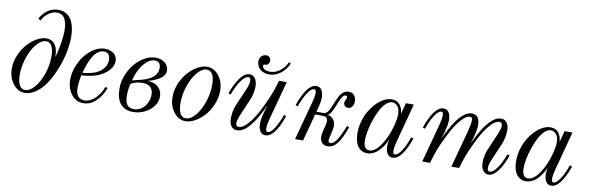

<svg xmlns="http://www.w3.org/2000/svg" viewBox="-50 -1156 4922 1605"><g transform="rotate(10 2411.0 -354.0)"><path d="M184.1 -12.2Q225.1 -12.2 264.9 -59.3Q304.7 -106.4 329.3 -179.4Q354 -252.4 354 -325.2Q354 -382.3 337.4 -413.1Q320.8 -443.8 289.1 -443.8Q248 -443.8 208.3 -396.7Q168.5 -349.6 143.8 -276.6Q119.1 -203.6 119.1 -130.9Q119.1 -73.7 135.7 -43Q152.3 -12.2 184.1 -12.2ZM186 12.2 187 -12.2Q224.6 -12.2 261.7 -53Q298.8 -93.8 327.1 -157.5Q355.5 -221.2 377.9 -295.2Q400.4 -369.1 412.1 -439Q423.8 -508.8 423.8 -558.1Q423.8 -581.5 420.7 -602.3Q417.5 -623 409.2 -645.8Q400.9 -668.5 382.6 -682.1Q364.3 -695.8 337.9 -695.8Q303.2 -695.8 268.1 -672.9Q232.9 -649.9 211.9 -606.9L190.9 -618.2Q213.4 -663.1 252.9 -691.7Q292.5 -720.2 344.2 -720.2Q381.8 -720.2 410.2 -704.1Q438.5 -688 455.1 -658.9Q471.7 -629.9 479.7 -593.8Q487.8 -557.6 487.8 -514.2Q487.8 -453.6 473.4 -382.3Q459 -311 431.4 -241.7Q403.8 -172.4 367.7 -115.2Q331.5 -58.1 283.7 -22.9Q235.8 12.2 186 12.2ZM386.2 -332Q386.2 -245.6 359.9 -166.5Q333.5 -87.4 286.6 -37.6Q239.7 12.2 185.1 12.2Q127 12.2 85.9 -40.8Q44.9 -93.8 44.9 -171.9Q44.9 -227.1 67.9 -282.2Q90.8 -337.4 125.7 -377.4Q160.6 -417.5 203.9 -442.6Q247.1 -467.8 286.1 -467.8Q335.4 -467.8 360.8 -431.4Q386.2 -395 386.2 -332Z M841.8 -153.8 861.8 -147.9Q837.4 -78.6 789.3 -33.2Q741.2 12.2 682.6 12.2Q619.6 12.2 580.6 -39.1Q541.5 -90.3 541.5 -165Q541.5 -217.3 561.8 -271.7Q582 -326.2 615 -369.4Q647.9 -412.6 692.9 -440.2Q737.8 -467.8 783.7 -467.8Q826.2 -467.8 857.4 -445.1Q888.7 -422.4 888.7 -380.9Q888.7 -318.8 817.6 -269.3Q746.6 -219.7 626.5 -214.8Q613.8 -151.4 613.8 -106Q613.8 -58.1 633.5 -35.2Q653.3 -12.2 687.5 -12.2Q714.8 -12.2 741.5 -26.6Q768.1 -41 787.6 -63Q807.1 -85 821 -108.6Q835 -132.3 841.8 -153.8ZM778.8 -443.8Q752 -443.8 728 -426Q704.1 -408.2 686.3 -377.2Q668.5 -346.2 655.5 -311.5Q642.6 -276.9 632.8 -236.8Q676.8 -239.7 711.9 -250Q747.1 -260.3 769.3 -274.7Q791.5 -289.1 806.2 -307.6Q820.8 -326.2 826.7 -344.2Q832.5 -362.3 832.5 -380.9Q832.5 -408.7 819.6 -426.3Q806.6 -443.8 778.8 -443.8Z M1051.3 -246.1 1131.3 -266.1Q1192.4 -281.2 1227.5 -312.5Q1262.7 -343.8 1261.2 -389.2Q1260.7 -416.5 1247.6 -430.2Q1234.4 -443.8 1211.4 -443.8Q1165 -443.8 1119.4 -390.1Q1073.7 -336.4 1051.3 -246.1ZM1043.5 -215.8Q1031.2 -163.1 1031.2 -112.8Q1031.7 -58.6 1050.5 -35.4Q1069.3 -12.2 1106.4 -12.2Q1136.2 -12.2 1161.4 -25.9Q1186.5 -39.6 1202.1 -61.3Q1217.8 -83 1226.1 -108.6Q1234.4 -134.3 1233.4 -159.2Q1232.4 -198.2 1209.5 -219.7Q1186.5 -241.2 1142.1 -241.2Q1090.3 -241.2 1043.5 -215.8ZM1180.2 -264.2Q1232.4 -265.6 1267.3 -237.1Q1302.2 -208.5 1305.2 -160.2Q1308.1 -115.2 1280.5 -75.2Q1252.9 -35.2 1205.6 -11.5Q1158.2 12.2 1104.5 12.2Q1035.6 12.2 998.3 -31Q960.9 -74.2 960.4 -161.1Q959 -213.4 979.7 -268.8Q1000.5 -324.2 1035.2 -367.9Q1069.8 -411.6 1117.7 -439.7Q1165.5 -467.8 1214.4 -467.8Q1264.6 -467.8 1294.9 -441.2Q1325.2 -414.6 1325.2 -378.9Q1325.7 -356 1312.7 -336.7Q1299.8 -317.4 1276.6 -303.7Q1253.4 -290 1231 -281Q1208.5 -272 1180.2 -264.2Z M1548.3 -12.2Q1589.4 -12.2 1629.2 -59.3Q1668.9 -106.4 1693.6 -179.4Q1718.3 -252.4 1718.3 -325.2Q1718.3 -382.3 1701.7 -413.1Q1685.1 -443.8 1653.3 -443.8Q1612.3 -443.8 1572.5 -396.7Q1532.7 -349.6 1508.1 -276.6Q1483.4 -203.6 1483.4 -130.9Q1483.4 -73.7 1500 -43Q1516.6 -12.2 1548.3 -12.2ZM1551.3 12.2Q1491.7 12.2 1450.4 -40.3Q1409.2 -92.8 1409.2 -171.9Q1409.2 -227.5 1432.1 -282.7Q1455.1 -337.9 1490 -377.9Q1524.9 -418 1568.1 -442.9Q1611.3 -467.8 1650.4 -467.8Q1710.4 -467.8 1751.5 -415.3Q1792.5 -362.8 1792.5 -284.2Q1792.5 -228.5 1769.5 -173.3Q1746.6 -118.2 1711.7 -78.1Q1676.8 -38.1 1633.5 -12.9Q1590.3 12.2 1551.3 12.2Z M2064 -588.9Q2064 -615.7 2081.3 -631.8Q2098.6 -647.9 2121.1 -647.9Q2139.2 -647.9 2149.7 -636.5Q2160.2 -625 2160.2 -608.9Q2160.2 -593.3 2151.4 -581.1Q2142.6 -568.8 2130.4 -568.8Q2129.4 -568.8 2127.4 -569.3Q2125.5 -569.8 2125 -569.8Q2109.4 -569.8 2109.4 -557.1Q2109.4 -539.1 2127.9 -528.6Q2146.5 -518.1 2176.3 -518.1Q2217.3 -518.1 2256.6 -546.4Q2295.9 -574.7 2318.4 -624L2334 -615.2Q2312 -561.5 2266.8 -527.8Q2221.7 -494.1 2170.4 -494.1Q2124 -494.1 2094 -520.5Q2064 -546.9 2064 -588.9ZM2353 -182.1 2373 -175.8Q2307.1 12.2 2228 12.2Q2198.7 12.2 2183.3 -12.7Q2168 -37.6 2168 -77.1Q2168 -135.3 2205.1 -238.8Q2161.6 -150.9 2137.7 -112.8Q2059.1 12.2 1988.3 12.2Q1956.1 12.2 1938.2 -11.7Q1920.4 -35.6 1920.4 -80.1Q1920.4 -106 1926.3 -136.5Q1932.1 -167 1939.9 -186L2009.3 -347.2Q2025.4 -386.7 2025.4 -413.1Q2025.4 -441.9 2005.4 -441.9Q1983.9 -441.9 1959.2 -413.3Q1934.6 -384.8 1916.5 -348.9Q1898.4 -313 1884.3 -273.9L1864.3 -279.8Q1877.9 -317.9 1893.3 -349.9Q1908.7 -381.8 1927.5 -409.2Q1946.3 -436.5 1968 -452.1Q1989.7 -467.8 2012.2 -467.8Q2042 -467.8 2059.6 -441.9Q2077.1 -416 2077.1 -375Q2077.1 -350.6 2071.3 -320.1Q2065.4 -289.6 2057.1 -270L1988.3 -108.9Q1972.2 -69.3 1972.2 -48.8Q1972.2 -18.1 1998 -18.1Q2030.3 -18.1 2070.1 -61.8Q2109.9 -105.5 2143.8 -168.2Q2177.7 -231 2203.6 -290Q2229.5 -349.1 2242.2 -390.1L2262.2 -456.1H2328.1L2241.2 -133.8Q2226.1 -79.6 2226.1 -47.9Q2226.1 -31.7 2230 -24.9Q2233.9 -18.1 2243.2 -18.1Q2269 -18.1 2300.3 -67.9Q2331.5 -117.7 2353 -182.1Z M2454.1 -273.9 2434.1 -279.8Q2500 -467.8 2579.1 -467.8Q2608.4 -467.8 2623.8 -443.1Q2639.2 -418.5 2639.2 -378.9Q2639.2 -345.2 2627.9 -303.2L2615.2 -255.9H2675.8Q2693.4 -255.9 2707.5 -271.5Q2721.7 -287.1 2731 -310.8Q2740.2 -334.5 2752 -361.8Q2763.7 -389.2 2775.4 -412.8Q2787.1 -436.5 2807.4 -452.1Q2827.6 -467.8 2853 -467.8Q2885.7 -467.8 2901.4 -445.8Q2917 -423.8 2917 -396Q2917 -370.1 2903.8 -352.1Q2890.6 -334 2869.1 -334Q2852.5 -334 2841.8 -344.7Q2831.1 -355.5 2831.1 -370.1Q2831.1 -380.9 2839.1 -396.2Q2847.2 -411.6 2847.2 -418Q2847.2 -423.8 2842.8 -428Q2838.4 -432.1 2832 -432.1Q2819.3 -432.1 2806.9 -414.6Q2794.4 -397 2783.7 -371.1Q2772.9 -345.2 2762.2 -318.8Q2751.5 -292.5 2738.3 -271.7Q2725.1 -251 2711.9 -247.1Q2742.2 -242.7 2761 -220Q2779.8 -197.3 2779.8 -165Q2779.8 -143.6 2768.3 -95.9Q2756.8 -48.3 2756.8 -39.1Q2756.8 -28.8 2762.5 -23.4Q2768.1 -18.1 2776.9 -18.1Q2793 -18.1 2811.8 -38.3Q2830.6 -58.6 2845.9 -88.9Q2861.3 -119.1 2871.3 -142.1Q2881.3 -165 2887.2 -182.1L2907.2 -175.8Q2873 -77.6 2837.6 -32.7Q2802.2 12.2 2756.8 12.2Q2726.6 12.2 2708.7 -6.3Q2690.9 -24.9 2690.9 -60.1Q2690.9 -85 2703.4 -130.4Q2715.8 -175.8 2715.8 -191.9Q2715.8 -231.9 2670.9 -231.9H2608.9L2546.9 0H2479L2565.9 -321.8Q2581.1 -376 2581.1 -408.2Q2581.1 -424.3 2577.1 -431.2Q2573.2 -438 2564 -438Q2538.1 -438 2506.8 -388.2Q2475.6 -338.4 2454.1 -273.9Z M3339.8 -456.1H3406.7L3320.8 -133.8Q3305.7 -79.6 3305.7 -47.9Q3305.7 -31.7 3309.6 -24.9Q3313.5 -18.1 3322.8 -18.1Q3348.6 -18.1 3379.9 -67.9Q3411.1 -117.7 3432.6 -182.1L3452.6 -175.8Q3386.7 12.2 3307.6 12.2Q3278.8 12.2 3263.2 -12.2Q3247.6 -36.6 3247.6 -71.8Q3247.6 -94.7 3253.9 -131.8Q3243.2 -104.5 3227.3 -80.1Q3211.4 -55.7 3191.2 -34.4Q3170.9 -13.2 3145 -0.5Q3119.1 12.2 3091.8 12.2Q3043 12.2 3013.4 -27.1Q2983.9 -66.4 2983.9 -141.1Q2983.9 -191.4 2998 -241.5Q3012.2 -291.5 3036.4 -331.5Q3060.5 -371.6 3090.8 -402.6Q3121.1 -433.6 3154.8 -450.7Q3188.5 -467.8 3219.7 -467.8Q3263.2 -467.8 3287.8 -437Q3312.5 -406.2 3314 -358.9ZM3106 -14.2Q3153.3 -14.2 3201.7 -84.5Q3250 -154.8 3276.9 -256.8Q3292 -315.9 3292 -351.1Q3292 -394.5 3273.2 -419.2Q3254.4 -443.8 3226.6 -443.8Q3199.2 -443.8 3172.1 -417.5Q3145 -391.1 3124.8 -350.3Q3104.5 -309.6 3088.4 -261.7Q3072.3 -213.9 3064 -168.9Q3055.7 -124 3055.7 -91.8Q3055.7 -55.2 3068.4 -34.7Q3081.1 -14.2 3106 -14.2Z M3533.7 -273.9 3513.7 -279.8Q3579.6 -467.8 3658.7 -467.8Q3688 -467.8 3703.4 -443.1Q3718.8 -418.5 3718.8 -378.9Q3718.8 -320.3 3681.6 -216.8Q3725.1 -304.7 3749 -342.8Q3827.6 -467.8 3898.4 -467.8Q3931.2 -467.8 3948.5 -445.3Q3965.8 -422.9 3965.8 -378.9Q3965.8 -320.3 3928.7 -216.8Q3972.2 -304.7 3996.1 -342.8Q4074.7 -467.8 4145.5 -467.8Q4177.7 -467.8 4195.6 -443.8Q4213.4 -419.9 4213.4 -376Q4213.4 -350.1 4207.3 -319.6Q4201.2 -289.1 4193.4 -270L4124.5 -108.9Q4108.4 -69.3 4108.4 -43Q4108.4 -14.2 4128.4 -14.2Q4149.9 -14.2 4174.6 -42.7Q4199.2 -71.3 4217.3 -107.2Q4235.4 -143.1 4249.5 -182.1L4269.5 -175.8Q4255.9 -137.7 4240.5 -105.7Q4225.1 -73.7 4206.3 -46.4Q4187.5 -19 4165.8 -3.4Q4144 12.2 4121.6 12.2Q4091.8 12.2 4074.2 -13.9Q4056.6 -40 4056.6 -81.1Q4056.6 -105.5 4062.5 -136Q4068.4 -166.5 4076.7 -186L4145.5 -347.2Q4161.6 -386.7 4161.6 -407.2Q4161.6 -438 4135.7 -438Q4103.5 -438 4063.7 -394.3Q4023.9 -350.6 3990 -287.8Q3956.1 -225.1 3930.2 -166Q3904.3 -106.9 3891.6 -65.9L3871.6 0H3805.7L3891.6 -317.9Q3907.7 -381.3 3907.7 -407.2Q3907.7 -417 3907 -422.4Q3906.2 -427.7 3901.6 -432.9Q3897 -438 3888.7 -438Q3856.4 -438 3816.7 -394.3Q3776.9 -350.6 3742.9 -287.8Q3709 -225.1 3683.1 -166Q3657.2 -106.9 3644.5 -65.9L3624.5 0H3558.6L3645.5 -321.8Q3660.6 -376 3660.6 -408.2Q3660.6 -424.3 3656.7 -431.2Q3652.8 -438 3643.6 -438Q3617.7 -438 3586.4 -388.2Q3555.2 -338.4 3533.7 -273.9Z M4686.5 -456.1H4753.4L4667.5 -133.8Q4652.3 -79.6 4652.3 -47.9Q4652.3 -31.7 4656.2 -24.9Q4660.2 -18.1 4669.4 -18.1Q4695.3 -18.1 4726.6 -67.9Q4757.8 -117.7 4779.3 -182.1L4799.3 -175.8Q4733.4 12.2 4654.3 12.2Q4625.5 12.2 4609.9 -12.2Q4594.2 -36.6 4594.2 -71.8Q4594.2 -94.7 4600.6 -131.8Q4589.8 -104.5 4574 -80.1Q4558.1 -55.7 4537.8 -34.4Q4517.6 -13.2 4491.7 -0.5Q4465.8 12.2 4438.5 12.2Q4389.6 12.2 4360.1 -27.1Q4330.6 -66.4 4330.6 -141.1Q4330.6 -191.4 4344.7 -241.5Q4358.9 -291.5 4383.1 -331.5Q4407.2 -371.6 4437.5 -402.6Q4467.8 -433.6 4501.5 -450.7Q4535.2 -467.8 4566.4 -467.8Q4609.9 -467.8 4634.5 -437Q4659.2 -406.2 4660.6 -358.9ZM4452.6 -14.2Q4500 -14.2 4548.3 -84.5Q4596.7 -154.8 4623.5 -256.8Q4638.7 -315.9 4638.7 -351.1Q4638.7 -394.5 4619.9 -419.2Q4601.1 -443.8 4573.2 -443.8Q4545.9 -443.8 4518.8 -417.5Q4491.7 -391.1 4471.4 -350.3Q4451.2 -309.6 4435.1 -261.7Q4418.9 -213.9 4410.6 -168.9Q4402.3 -124 4402.3 -91.8Q4402.3 -55.2 4415 -34.7Q4427.7 -14.2 4452.6 -14.2Z"/></g></svg>

Font: Flanker Steampunk
Style: Italic
Weight: 400
Italic angle: -12°
Designer: Alexey Kryukov, Leonardo Di Lena
Foundry: Alexey Kryukov, Leonardo Di Lena
Version: 1.210